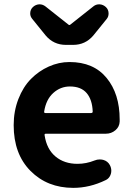

<svg xmlns="http://www.w3.org/2000/svg" viewBox="-20 -864 620 897"><path d="M322.3 13.7Q201.2 13.7 122.6 -65.4Q43.9 -144.5 43.9 -279.3Q43.9 -344.7 65.9 -401.4Q87.9 -458 124.5 -495.1Q161.1 -532.2 208 -553.2Q254.9 -574.2 304.7 -574.2Q417 -574.2 478 -500Q539.1 -425.8 539.1 -305.7Q539.1 -300.8 539.1 -295.9Q538.1 -271.5 519 -255.4Q500 -239.3 474.6 -239.3H194.3Q186.5 -239.3 188.5 -231.4Q198.2 -167 239.3 -132.8Q280.3 -98.6 341.8 -98.6Q382.8 -98.6 421.9 -114.3Q433.6 -119.1 445.3 -119.1Q454.1 -119.1 461.9 -117.2Q483.4 -111.3 493.2 -92.8Q500 -80.1 500 -66.4Q500 -52.7 493.2 -40.5Q486.3 -28.3 473.6 -22.5Q399.4 13.7 322.3 13.7ZM186.5 -343.8Q184.6 -335.9 192.4 -335.9H405.3Q413.1 -335.9 413.1 -342.8Q411.1 -398.4 384.8 -429.2Q358.4 -460 306.6 -460Q262.7 -460 229 -429.7Q195.3 -399.4 186.5 -343.8ZM288.1 -654.3Q230.5 -654.3 193.4 -698.2L130.9 -775.4Q121.1 -787.1 121.1 -800.8Q121.1 -819.3 133.8 -831.1Q146.5 -842.8 163.1 -843.8Q164.1 -843.8 165 -843.8Q179.7 -843.8 192.4 -834L299.8 -749Q301.8 -747.1 304.2 -747.1Q306.6 -747.1 308.6 -749L416 -834Q427.7 -843.8 443.4 -843.8Q444.3 -843.8 445.3 -843.8Q461.9 -842.8 474.6 -831.1Q487.3 -819.3 487.3 -800.8Q487.3 -786.1 478.5 -775.4L416 -698.2Q378.9 -654.3 321.3 -654.3Z"/></svg>

Font: Gen Jyuu Gothic P Bold
Style: Bold
Weight: 700
Designer: [Source Han Sans]
Ryoko NISHIZUKA  (kana & ideographs); Paul D. Hunt (Latin, Greek & Cyrillic); Wenlong ZHANG  (bopomofo
Version: Version 1.002.20150607